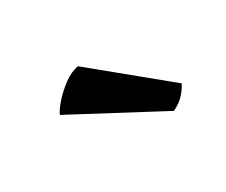

<svg xmlns="http://www.w3.org/2000/svg" viewBox="-47 -838 464 394"><g transform="rotate(-30 185.0 -641.0)"><path d="M71 -662 278 -552Q296 -561 305.5 -572Q315 -583 320 -593L153 -730Q136 -727 119 -714.5Q102 -702 89 -687.5Q76 -673 71 -662Z"/></g></svg>

Font: Karma Variable Light
Style: Regular
Weight: 300
Designer: Joana Correia
Foundry: Indian Type Foundry
Version: Version 3.000